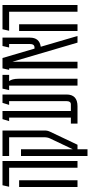

<svg xmlns="http://www.w3.org/2000/svg" viewBox="388 -1028 720 1536"><g transform="rotate(-90 748.0 -260.0)"><path d="M174 0V-547H22L34 -600H228V0ZM20 0V-467H74V0Z M268 -452H322V-38L408 -219Q418 -239 418 -267V-547H268V-600H472V-267Q472 -252 470 -242Q468 -232 462 -219L358 0H322V80H268Z M760 -88Q760 0 666 0H527V-53H575V-547H547L563 -600H628V-53H681Q707 -53 707 -88V-547H677L693 -600H760Z M917 -600V-547H867Q886 -524 886 -470V0H831V-547H795L807 -600Z M969 0V-547H957L969 -600H1052L1127 -344H1136Q1164 -344 1164 -381V-547H1136L1148 -600H1215V-381Q1215 -304 1142 -294L1228 0H1175L1022 -521V0Z M1422 0V-547H1270L1282 -600H1476V0ZM1268 0V-467H1322V0Z"/></g></svg>

Font: Karantina Light
Style: Regular
Weight: 300
Designer: Rony Koch
Foundry: Rony Koch
Version: Version 1.000; ttfautohint (v1.8.3)